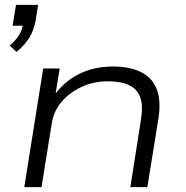

<svg xmlns="http://www.w3.org/2000/svg" viewBox="-20 -771 767 791"><path d="M48 -557 20 -583Q45 -605 58 -625.5Q71 -646 76 -675L88 -665H32L46 -751H137L127 -688Q120 -646 100 -614.5Q80 -583 48 -557ZM80 0 158 -489H226L207 -373H200Q240 -432 302.5 -464.5Q365 -497 445 -497Q514 -497 560 -474.5Q606 -452 625 -405.5Q644 -359 633 -285L587 0H517L561 -280Q570 -337 557.5 -370.5Q545 -404 512 -420Q479 -436 425 -436Q365 -436 315 -412.5Q265 -389 232.5 -350Q200 -311 193 -261L151 0Z"/></svg>

Font: Nunito Sans 10pt Expanded Light
Style: Italic
Weight: 300
Width: 7
Italic angle: -9°
Designer: Vernon Adams
Foundry: Vernon Adams
Version: Version 3.101;gftools[0.9.27]